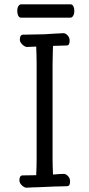

<svg xmlns="http://www.w3.org/2000/svg" viewBox="-20 -865 415 891"><path d="M148 -649Q118 -647 106 -647Q96 -647 84.5 -657.5Q73 -668 72 -680Q72 -704 87 -704L187 -706L234 -709L275 -711Q284 -711 293.5 -701Q303 -691 303 -678V-674Q303 -654 289 -654L226 -652Q226 -634 225 -621L224 -568V-126Q224 -97 226 -55Q259 -58 277 -58Q286 -58 295.5 -48Q305 -38 305 -25V-21Q305 -1 291 -1L260 0Q237 0 201 2L153 4Q133 4 105 6Q95 7 83 -3.5Q71 -14 70 -27Q70 -51 85 -51Q124 -51 148 -52Q150 -90 150 -127V-569Q150 -603 148 -649ZM60 -815Q60 -827 65 -836Q70 -845 79 -845H307Q316 -845 320.5 -836Q325 -827 325 -814Q325 -802 320 -792.5Q315 -783 306 -783H78Q69 -783 64.5 -792.5Q60 -802 60 -815Z"/></svg>

Font: Iansui
Style: Regular
Weight: 400
Designer: But Ko / Fontworks Inc.
Foundry: zi-hi.com / Fontworks Inc.
Version: Version 1.002